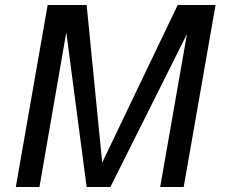

<svg xmlns="http://www.w3.org/2000/svg" viewBox="-20 -745 901 765"><path d="M838.9 -725.1 711.9 0H618.2L725.1 -609.9L419.9 0H325.2L244.1 -616.2L137.2 0H43L169.9 -725.1H264.2H325.2L387.2 -97.2L688 -725.1Z"/></svg>

Font: Stilu
Style: Italic
Weight: 400
Italic angle: -10°
Designer: Genilson Lima Santos
Foundry: Genilson Lima Santos
Version: Version 1.200;PS 001.200;hotconv 1.0.88;makeotf.lib2.5.64775